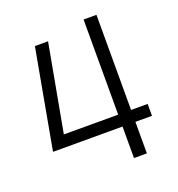

<svg xmlns="http://www.w3.org/2000/svg" viewBox="-126 -798 839 903"><g transform="rotate(-20 293.0 -346.5)"><path d="M43.5 -157.7H391.6V0H456.1V-157.7H539.1V-217.3H456.1V-693.4H391.6V-217.3H119.6L199.7 -654.3H133.8L43.9 -158.7Z"/></g></svg>

Font: Cascadia Mono Light
Style: Regular
Weight: 300
Monospace: yes
Designer: Aaron Bell
Foundry: Saja Typeworks
Version: Version 2404.023